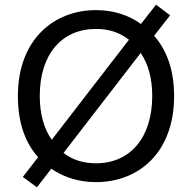

<svg xmlns="http://www.w3.org/2000/svg" viewBox="-20 -755 816 816"><path d="M627 -347C627 -171 534 -61 388 -61C334 -61 287 -76 250 -105L578 -530C610 -483 627 -422 627 -347ZM149 -347C149 -524 242 -632 388 -632C443 -632 489 -617 528 -586C417 -443 310 -303 200 -161C167 -207 149 -271 149 -347ZM720 -347C720 -458 688 -543 635 -603L703 -690L643 -735L579 -653C524 -693 458 -712 388 -712C209 -712 56 -587 56 -347C56 -234 87 -148 142 -87L77 -3L137 41L198 -38C253 0 318 19 388 19C569 19 720 -106 720 -347Z"/></svg>

Font: Repo
Style: Regular
Weight: 400
Designer: Stefan Peev
Foundry: Context Ltd
Version: Version 0.000